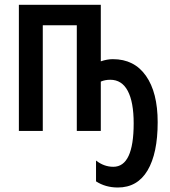

<svg xmlns="http://www.w3.org/2000/svg" viewBox="-20 -562 728 824"><path d="M412.6 -541.5V-298.8Q439.9 -308.1 464.4 -308.1Q556.2 -308.1 606.4 -236.6Q656.7 -165 656.7 -37.6Q656.7 96.2 613.3 169.4Q569.8 242.7 485.8 242.7Q432.6 242.7 392.1 216.3V127Q426.3 153.8 466.3 153.8Q553.7 153.8 553.7 -32.7Q553.7 -124 528.3 -171.9Q502.9 -219.7 453.1 -219.7Q431.2 -219.7 412.6 -211.9V0H309.6V-453.6H163.6V0H61V-541.5Z"/></svg>

Font: Open Sans Condensed SemiBold
Style: Regular
Weight: 600
Width: 3
Designer: Monotype Design Team
Foundry: Monotype Imaging Inc.
Version: Version 3.000; ttfautohint (v1.8.4)